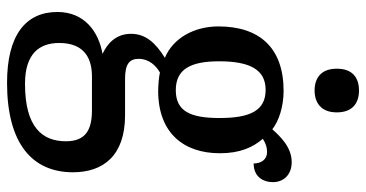

<svg xmlns="http://www.w3.org/2000/svg" viewBox="-267 -534 1039 545"><g transform="rotate(90 252.5 -261.5)"><path d="M237 -635C271 -635 299 -653 299 -698C299 -744 271 -761 237 -761C202 -761 175 -744 175 -698C175 -653 202 -635 237 -635ZM215 238C388 238 469 166 469 51C469 -35 422 -97 307 -97H204C162 -97 147 -109 147 -136C147 -164 166 -185 186 -196C198 -193 223 -191 238 -191C358 -191 415 -264 415 -366C415 -424 398 -460 374 -488C385 -495 396 -500 412 -500C433 -500 444 -483 444 -462C481 -462 497 -488 497 -517C497 -545 478 -570 440 -570C397 -570 366 -536 347 -515C324 -533 284 -547 238 -547C114 -547 55 -477 55 -362C55 -292 89 -233 144 -210C101 -183 76 -155 76 -114C76 -70 105 -46 133 -33C69 -22 14 19 14 95C14 186 81 238 215 238ZM236 -241C177 -241 154 -282 154 -364C154 -450 177 -496 235 -496C294 -496 315 -452 315 -365C315 -281 295 -241 236 -241ZM218 187C133 187 102 147 102 90C102 15 150 -3 197 -3H293C350 -3 381 16 381 71C381 138 341 187 218 187Z"/></g></svg>

Font: Noto Serif Lao SemiCondensed Medium
Style: Regular
Weight: 500
Width: 4
Designer: Monotype Design Team
Foundry: Monotype Imaging Inc.
Version: Version 2.003